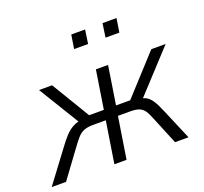

<svg xmlns="http://www.w3.org/2000/svg" viewBox="-144 -850 1056 993"><g transform="rotate(-20 384.0 -353.5)"><path d="M-22 0 106 -171Q130 -204 150.5 -226Q171 -248 195 -260.5Q219 -273 255 -277L231 -260L88 -494H160L287 -283H368L401 -494H468L435 -283H513L706 -494H785L569 -260L553 -276Q581 -272 597 -263Q613 -254 627 -233.5Q641 -213 658 -172L731 0H657L593 -155Q583 -181 572.5 -197Q562 -213 544.5 -221Q527 -229 493 -229H426L390 0H323L359 -229H290Q258 -229 238.5 -221Q219 -213 204.5 -197Q190 -181 171 -155L57 0ZM504 -631 515 -707H592L580 -631ZM331 -631 343 -707H419L408 -631Z"/></g></svg>

Font: Nunito Sans 7pt SemiCondensed Light
Style: Italic
Weight: 300
Width: 4
Italic angle: -9°
Designer: Vernon Adams
Foundry: Vernon Adams
Version: Version 3.101;gftools[0.9.27]